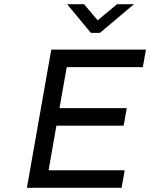

<svg xmlns="http://www.w3.org/2000/svg" viewBox="-20 -889 711 909"><path d="M261.7 -377 295.9 -571.3H656.2L670.9 -654.3H222.7L107.4 0H555.7L570.3 -83H210L247.1 -293.9H565.4L580.1 -377ZM410.2 -733.4H453.1L614.3 -869.1H534.2L442.4 -793L377.9 -869.1H297.9Z"/></svg>

Font: Sen-gleads
Style: Italic
Weight: 400
Designer: Kosal Sen, Philatype
Foundry: Philatype
Version: Version 1.004; ttfautohint (v1.8.3)